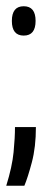

<svg xmlns="http://www.w3.org/2000/svg" viewBox="-26 -467 143 615"><path d="M-6 128Q13 67 17.5 20.5Q22 -26 22 -60H89Q89 4 76 53Q63 102 52 128ZM50 -353Q12 -353 12 -400Q12 -447 50 -447Q88 -447 88 -400Q88 -353 50 -353Z"/></svg>

Font: Bricolage Grotesque 48pt Condensed Light
Style: Regular
Weight: 300
Width: 3
Designer: Mathieu Triay
Foundry: Atelier Triay
Version: Version 1.000; ttfautohint (v1.8.4.7-5d5b);gftools[0.9.32]